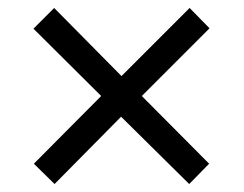

<svg xmlns="http://www.w3.org/2000/svg" viewBox="-20 -594 612 482"><path d="M456 -574 506 -523 336 -353 505 -183 455 -132 284 -301 117 -132 65 -183 234 -353 64 -522 116 -574 285 -403Z"/></svg>

Font: Noto Sans Chorasmian
Style: Regular
Weight: 400
Designer: Federico Parra Barrios
Foundry: Google LLC
Version: Version 1.004; ttfautohint (v1.8.4.7-5d5b)